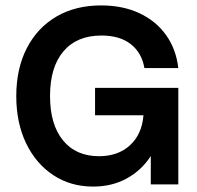

<svg xmlns="http://www.w3.org/2000/svg" viewBox="-20 -680 727 708"><path d="M40 -325.5Q40 -427 78.8 -502.2Q117.5 -577.5 187.8 -618.8Q258 -660 353 -660Q433 -660 494.2 -631.2Q555.5 -602.5 592.5 -550.5Q629.5 -498.5 637.5 -429H512.5Q503 -485 462.5 -517Q422 -549 354 -549Q263.5 -549 214 -490.8Q164.5 -432.5 164.5 -326Q164.5 -221 212.2 -162.5Q260 -104 345 -104Q415.5 -104 459.5 -144.5Q503.5 -185 509 -255H330.5V-356H637.5V0H536V-104.5Q502 -52 447.5 -22Q393 8 323.5 8Q240 8 176 -34.5Q112 -77 76 -152.2Q40 -227.5 40 -325.5Z"/></svg>

Font: Overused Grotesk SemiBold
Style: Regular
Weight: 610
Version: Version 0.004